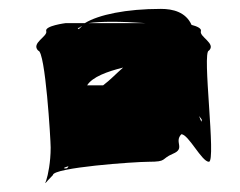

<svg xmlns="http://www.w3.org/2000/svg" viewBox="-20 -870 539 432"><path d="M66 -756C82 -756 94 -555 94 -538C94 -505 88 -476 84 -464C79 -452 82 -459 99 -476C99 -493 283 -506 314 -506C357 -506 341 -512 369 -524C398 -536 371 -550 388 -568C404 -568 434 -506 450 -506C467 -506 434 -756 450 -756C467 -772 428 -787 432 -800C434 -806 423 -811 411 -814C398 -843 369 -850 342 -850C264 -850 202 -837 171 -818H128C128 -818 80 -812 84 -800C88 -788 49 -773 66 -756ZM134 -496C133 -493 131 -491 128 -491C120 -491 124 -493 134 -496ZM156 -806C158 -808 162 -810 165 -812L159 -806C153 -800 156 -814 156 -806ZM176 -678C188 -697 221 -709 257 -718C241 -704 228 -690 212 -678ZM179 -818C206 -822 251 -822 307 -818ZM314 -795H322C318 -795 313 -795 314 -795ZM428 -609C430 -606 432 -604 434 -601C434 -592 432 -598 428 -609Z"/></svg>

Font: bitstorm
Style: ultext
Weight: 400
Version: Version 0.2